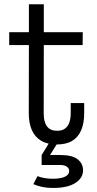

<svg xmlns="http://www.w3.org/2000/svg" viewBox="-20 -688 467 927"><path d="M191 -141Q191 -99 207 -77.8Q223 -56.5 256 -56.5Q288.5 -56.5 305 -78.2Q321.5 -100 321.5 -141V-190.5H386.5V-141.5Q386.5 -93.5 372.2 -59.8Q358 -26 329 -8.2Q300 9.5 254.5 9.5Q208 9.5 178 -8.8Q148 -27 133.5 -60.5Q119 -94 119 -141L119.5 -470.5H24.5V-532.5H119.5V-667.5H191.5V-532.5H379.5L379 -470.5H191.5ZM161 162.5Q175 168 193.8 171.5Q212.5 175 235 175Q273 175 293.5 165.2Q314 155.5 314 138Q314 124.5 302.5 116.5Q291 108.5 269.5 108.5H181V60.5H272Q329 60.5 355 81.2Q381 102 381 134Q381 172 343.2 195.8Q305.5 219.5 236 219.5Q207.5 219.5 183.8 214.5Q160 209.5 141 201ZM225.5 -11.5H266.5L221.5 60.5H181Z"/></svg>

Font: Hepta Slab ExtraLight
Style: Regular
Weight: 400
Version: Version 1.102